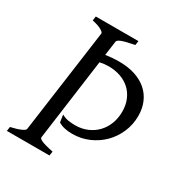

<svg xmlns="http://www.w3.org/2000/svg" viewBox="-150 -719 770 823"><g transform="rotate(30 235.5 -307.5)"><path d="M294.9 -594.2Q272 -589.8 256.6 -585.9Q241.2 -582 231.9 -578.4Q222.7 -574.7 218.5 -571Q214.4 -567.4 213.9 -564L204.1 -492.7Q235.4 -498 272 -498Q315.4 -498 350.1 -486.6Q384.8 -475.1 408.7 -454.1Q432.6 -433.1 445.3 -403.3Q458 -373.5 458 -336.9Q458 -294.4 441.9 -256.6Q425.8 -218.8 397.7 -190.4Q369.6 -162.1 331.5 -145.5Q293.5 -128.9 250 -128.9Q229.5 -128.9 212.2 -132.8Q194.8 -136.7 181.2 -145L175.8 -181.2Q193.4 -171.9 210 -169.4Q226.6 -167 242.2 -167Q275.4 -167 302.5 -178.7Q329.6 -190.4 348.9 -210.7Q368.2 -231 378.7 -258.5Q389.2 -286.1 389.2 -317.9Q389.2 -351.6 377.9 -377.7Q366.7 -403.8 346.9 -421.6Q327.1 -439.5 300.3 -448.7Q273.4 -458 242.2 -458Q231 -458 220.2 -456.8Q209.5 -455.6 198.7 -453.1L144 -50.8Q143.1 -47.9 146 -44.4Q148.9 -41 157.2 -37.1Q165.5 -33.2 179.7 -29.3Q193.8 -25.4 215.8 -21L212.9 0H2L4.9 -21Q35.6 -27.8 54 -35.9Q72.3 -43.9 73.2 -50.8L144 -564Q145 -569.8 129.9 -578.6Q114.7 -587.4 84 -594.2L86.9 -615.2H297.9Z"/></g></svg>

Font: Gentium Plus APac
Style: Italic
Weight: 400
Italic angle: -8°
Designer: J. Victor Gaultney, Annie Olsen, Iska Routamaa, Becca Hirsbrunner
Foundry: SIL International
Version: Version 5.000